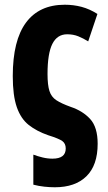

<svg xmlns="http://www.w3.org/2000/svg" viewBox="-20 -580 455 812"><path d="M212 212Q191 212 167.5 209.5Q144 207 121 201V74Q140 81 160.5 86Q181 91 202 91Q258 91 258 48Q258 27 243.5 16.5Q229 6 184 -8Q135 -25 101.5 -51.5Q68 -78 51 -127Q34 -176 34 -258Q34 -409 90 -484.5Q146 -560 254 -560Q291 -560 325 -551Q359 -542 392 -521L353 -405Q332 -418 311 -426.5Q290 -435 264 -435Q222 -435 201.5 -394.5Q181 -354 181 -267Q181 -221 189 -195.5Q197 -170 218.5 -156Q240 -142 279 -128Q330 -111 361.5 -76.5Q393 -42 393 28Q393 119 345.5 165.5Q298 212 212 212Z"/></svg>

Font: Noto Sans ExtraCondensed ExtraBold
Style: Regular
Weight: 800
Width: 2
Designer: Monotype Design Team
Foundry: Monotype Imaging Inc.
Version: Version 2.013; ttfautohint (v1.8.4.7-5d5b)